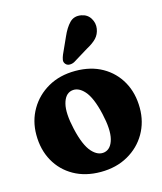

<svg xmlns="http://www.w3.org/2000/svg" viewBox="-106 -765 721 852"><g transform="rotate(-15 255.0 -338.5)"><path d="M257.5 -453.5Q328.5 -453.5 381 -423.8Q433.5 -394 462.8 -341.5Q492 -289 492 -220.5Q492 -156.5 462 -104.5Q432 -52.5 377.8 -21.8Q323.5 9 252 9Q181.5 9 128.8 -20.8Q76 -50.5 46.8 -103Q17.5 -155.5 17.5 -224Q17.5 -288 47.8 -340Q78 -392 132 -422.8Q186 -453.5 257.5 -453.5ZM291 -71.5Q321 -78.5 331.8 -120.2Q342.5 -162 325 -238Q307 -316.5 278.5 -348.2Q250 -380 218.5 -373Q188.5 -366 178 -324.2Q167.5 -282.5 185 -206.5Q203 -128 231.5 -96.2Q260 -64.5 291 -71.5ZM257.5 -611.5Q273.5 -648.5 294.2 -669.8Q315 -691 347.5 -685Q375 -680 388.8 -657.5Q402.5 -635 398.5 -609.5Q394.5 -585 379 -568.2Q363.5 -551.5 332 -534.5L263.5 -492.5Q253 -487 241.5 -487.2Q230 -487.5 223.5 -495Q215.5 -504 217.2 -514.8Q219 -525.5 224 -537.5Z"/></g></svg>

Font: Fraunces 144pt S100
Style: Bold
Weight: 700
Version: Version 1.000; ttfautohint (v1.8.3)